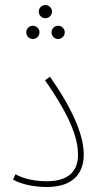

<svg xmlns="http://www.w3.org/2000/svg" viewBox="-20 -743 406 768"><path d="M161 -670C176 -670 188 -682 188 -697C188 -711 176 -723 161 -723C147 -723 135 -711 135 -697C135 -682 147 -670 161 -670ZM111 -587C126 -587 138 -599 138 -614C138 -628 126 -640 111 -640C97 -640 85 -628 85 -614C85 -599 97 -587 111 -587ZM212 -587C227 -587 239 -599 239 -614C239 -628 227 -640 212 -640C198 -640 186 -628 186 -614C186 -599 198 -587 212 -587ZM32 -25C65 -5 119 5 167 5C287 5 315 -65 315 -125C315 -183 290 -279 180 -436L160 -422C272 -262 292 -179 292 -124C292 -64 260 -18 167 -18C125 -18 77 -26 42 -46Z"/></svg>

Font: Noto Sans Arabic UI SmCn Th
Style: Regular
Weight: 100
Width: 4
Designer: Monotype Design Team, Nadine Chahine and Nizar Qandah
Foundry: Monotype Imaging Inc.
Version: Version 2.010